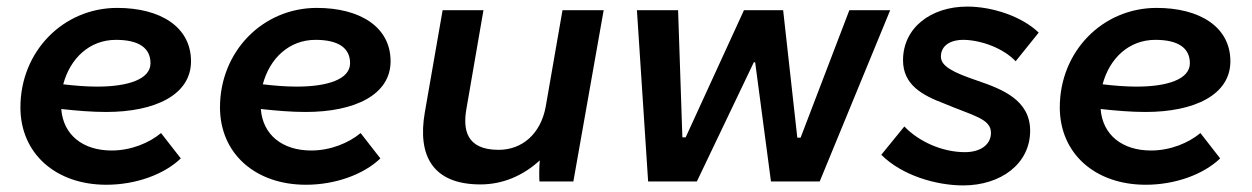

<svg xmlns="http://www.w3.org/2000/svg" viewBox="-20 -551 3802 583"><path d="M303 10C392 10 478 -21 529 -70L469 -147C433 -117 378 -94 319 -94C232 -94 172 -141 166 -220C212 -215 258 -211 302 -211C451 -211 560 -263 560 -365C560 -470 466 -527 336 -527C172 -527 42 -395 42 -225C42 -85 149 10 303 10ZM172 -295C193 -374 252 -430 332 -430C402 -430 437 -405 437 -359C437 -310 368 -288 275 -288C241 -288 206 -291 172 -295Z M909 10C998 10 1084 -21 1135 -70L1075 -147C1039 -117 984 -94 925 -94C838 -94 778 -141 772 -220C818 -215 864 -211 908 -211C1057 -211 1166 -263 1166 -365C1166 -470 1072 -527 942 -527C778 -527 648 -395 648 -225C648 -85 755 10 909 10ZM778 -295C799 -374 858 -430 938 -430C1008 -430 1043 -405 1043 -359C1043 -310 974 -288 881 -288C847 -288 812 -291 778 -295Z M1439 9C1507 9 1569 -18 1619 -64C1617 -42 1617 -16 1618 0H1721L1813 -520H1688L1637 -227C1622 -145 1566 -96 1494 -96C1394 -96 1386 -160 1396 -219L1448 -520H1324L1270 -210C1247 -78 1294 9 1439 9Z M1948 0H2096L2269 -362H2273L2321 0H2469L2683 -520H2559L2411 -133H2401L2358 -520H2239L2062 -134H2052L2039 -520H1914Z M2905 12C3018 12 3108 -53 3108 -154C3108 -247 3024 -280 2948 -306C2874 -331 2837 -350 2837 -379C2837 -412 2865 -431 2909 -430C2964 -428 3028 -403 3064 -365L3134 -452C3083 -501 2994 -531 2917 -531C2807 -531 2722 -467 2722 -368C2722 -292 2783 -261 2846 -237C2933 -200 2989 -191 2989 -148C2989 -110 2955 -89 2910 -89C2841 -89 2770 -121 2726 -167L2656 -81C2718 -19 2821 12 2905 12Z M3459 10C3548 10 3634 -21 3685 -70L3625 -147C3589 -117 3534 -94 3475 -94C3388 -94 3328 -141 3322 -220C3368 -215 3414 -211 3458 -211C3607 -211 3716 -263 3716 -365C3716 -470 3622 -527 3492 -527C3328 -527 3198 -395 3198 -225C3198 -85 3305 10 3459 10ZM3328 -295C3349 -374 3408 -430 3488 -430C3558 -430 3593 -405 3593 -359C3593 -310 3524 -288 3431 -288C3397 -288 3362 -291 3328 -295Z"/></svg>

Font: Fixel Display 20240404 SemiBold
Style: Italic
Weight: 600
Italic angle: -10°
Designer: AlfaBravo + MacPaw
Foundry: Kyrylo Tkachov, Marchela Mozhyna, Serhii Makarenko, Maria Weinstein, Zakhar Kryvoshyya
Version: Version 1.211;Glyphs 3.2 (3225)